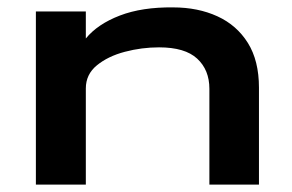

<svg xmlns="http://www.w3.org/2000/svg" viewBox="-20 -499 790 519"><path d="M77 0V-468H212V-395Q244 -434 304 -457Q364 -480 448 -479Q515 -479 567.5 -455Q620 -431 650 -383Q680 -335 680 -262V0H546V-259Q546 -310 513 -340.5Q480 -371 410 -371Q363 -371 317.5 -359Q272 -347 242 -322.5Q212 -298 212 -260V0Z"/></svg>

Font: Inconsolata ExtraExpanded ExtraBold
Style: Regular
Weight: 800
Width: 8
Monospace: yes
Designer: Raph Levien, Cyreal, Brenton Simpson
Foundry: Raph Levien, Cyreal, Google
Version: Version 3.001; ttfautohint (v1.8.2.53-6de2)